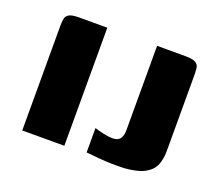

<svg xmlns="http://www.w3.org/2000/svg" viewBox="-86 -580 805 703"><g transform="rotate(20 317.0 -228.5)"><path d="M58 0Q58 -102 58 -204Q58 -306 58 -408Q58 -425 60.5 -436.5Q63 -448 74.5 -454Q86 -460 112 -460H222V0ZM581 -149Q581 -131 581 -111Q581 -91 578 -78Q573 -48 554.5 -31Q536 -14 510.5 -7Q485 0 457 2Q428 3 405.5 2.5Q383 2 360 0Q337 -2 307 -5V-100Q318 -96 340.5 -91Q363 -86 377 -86Q399 -86 407.5 -98Q416 -110 416 -130V-460H527Q555 -460 566.5 -453Q578 -446 579.5 -432.5Q581 -419 581 -399Z"/></g></svg>

Font: Genos Thin
Style: Bold
Weight: 700
Version: Version 1.010